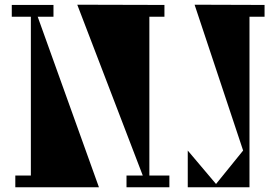

<svg xmlns="http://www.w3.org/2000/svg" viewBox="-20 -795 1173 815"><path d="M1103 -774V-724H1039V0H777V-156L897 -14L1012 -156L806 -775ZM614 -50H699V0H517V-50H586L308 -775L678 -774V-724H614ZM207 -724H140L400 0H45V-50H111V-724H30V-774H207Z"/></svg>

Font: Chokokutai
Style: Regular
Weight: 400
Designer: 108号,108go
Foundry: Font Zone 108
Version: Version 1.000; ttfautohint (v1.8.3)